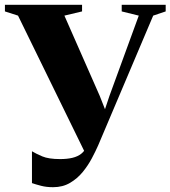

<svg xmlns="http://www.w3.org/2000/svg" viewBox="-40 -763 709 799"><path d="M181 16Q153 16 131 10.2Q109 4.5 93 -1V-133.5Q109.5 -123.5 136 -112.2Q162.5 -101 210 -101Q239 -101 261.2 -106.2Q283.5 -111.5 298.5 -123.5Q313.5 -135.5 322 -156L321.5 -112L35 -698L-19.5 -715.5V-743H301.5V-715.5L228 -698L375 -364L407 -283L384 -270L415.5 -364L537.5 -698L466.5 -715.5V-743H649.5V-715.5L597.5 -698L368.5 -158Q358 -134 342.2 -104.2Q326.5 -74.5 304.2 -47.2Q282 -20 251.5 -2Q221 16 181 16Z"/></svg>

Font: Merriweather 120pt ExtraBold
Style: Regular
Weight: 800
Version: Version 2.100